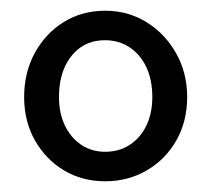

<svg xmlns="http://www.w3.org/2000/svg" viewBox="-20 -730 394 358"><path d="M25 -549Q25 -595 45 -631.5Q65 -668 99 -689Q133 -710 176 -710Q219 -710 253.5 -688.5Q288 -667 308.5 -630.5Q329 -594 329 -549Q329 -504 309 -468.5Q289 -433 254 -412.5Q219 -392 176 -392Q133 -392 99 -412.5Q65 -433 45 -468.5Q25 -504 25 -549ZM264 -549Q264 -581 253 -604.5Q242 -628 222 -641.5Q202 -655 176 -655Q149 -655 130 -641.5Q111 -628 100.5 -604.5Q90 -581 90 -549Q90 -519 101 -496Q112 -473 131.5 -460Q151 -447 176 -447Q202 -447 222 -460Q242 -473 253 -496Q264 -519 264 -549Z"/></svg>

Font: Our Lexend Light
Style: Regular
Weight: 300
Designer: Bonnie Shaver-Troup, Thomas Jockin
Foundry: Lexend
Version: Version 1.007